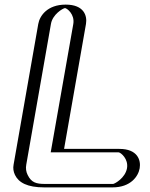

<svg xmlns="http://www.w3.org/2000/svg" viewBox="-20 -763 650 833"><path d="M166 -659C174 -704 220 -743 265 -743C310 -743 341 -704 333 -659L238 -117H498C543 -117 574 -78 566 -33C558 12 513 50 468 50H172C115 50 82 36 65 0C57 -16 56 -32 59 -49ZM181 -659 74 -49C71 -35 72 -22 79 -8C94 23 120 35 175 35H471C508 35 545 4 551 -33C557 -70 531 -102 495 -102H220L318 -659C325 -696 299 -728 262 -728C225 -728 188 -696 181 -659ZM181 -659C188 -696 225 -728 262 -728C299 -728 325 -696 318 -659L220 -102H495C531 -102 557 -70 551 -33C545 4 508 35 471 35H175C120 35 94 23 79 -8C72 -22 71 -35 74 -49ZM166 -659 59 -49C56 -32 57 -16 65 0C82 36 115 50 172 50H468C513 50 558 12 566 -33C574 -78 543 -117 498 -117H238L333 -659C341 -704 310 -743 265 -743C220 -743 174 -704 166 -659ZM201 -659C208 -701 253 -727 262 -728C271 -727 305 -701 298 -659L200 -102H495C504 -101 538 -74 531 -33C523 10 478 34 471 35H175C137 35 116 29 100 -4C93 -18 91 -33 94 -49ZM146 -659 39 -49C36 -33 38 -19 45 -4C61 29 98 50 172 50H468C547 50 580 2 586 -33C592 -68 577 -117 498 -117H258L353 -659C359 -694 345 -743 265 -743C185 -743 152 -694 146 -659Z"/></svg>

Font: Blanket
Style: Black
Weight: 900
Foundry: Cannot Into Space Fonts
Version: Version 0.9